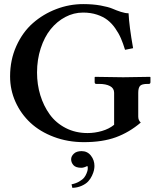

<svg xmlns="http://www.w3.org/2000/svg" viewBox="-20 -678 767 929"><path d="M375 53.2Q402.8 53.2 419.9 75Q437 96.7 437 125Q437 134.3 434.6 145.8Q432.1 157.2 425 172.4Q418 187.5 406.7 199.7Q395.5 211.9 375.5 220.9Q355.5 230 330.1 231L326.2 213.9Q347.7 209.5 363.5 200.2Q379.4 190.9 387 181.4Q394.5 171.9 398.9 160.6Q403.3 149.4 404.1 144Q404.8 138.7 404.8 134.8Q404.8 130.9 402.8 125Q385.7 133.8 374 133.8Q346.7 133.8 335.4 121.1Q324.2 108.4 324.2 92.8Q324.2 78.1 337.2 65.7Q350.1 53.2 375 53.2ZM648.9 -229V-113.8Q648.9 -95.7 661.1 -85Q605.5 -37.6 540.8 -13.9Q476.1 9.8 386.2 9.8Q308.1 9.8 240.7 -15.6Q173.3 -41 127.2 -84Q81.1 -127 54.9 -185.1Q28.8 -243.2 28.8 -308.1Q28.8 -388.2 59.1 -455.3Q89.4 -522.5 139.2 -566.2Q189 -609.9 252.2 -634Q315.4 -658.2 382.8 -658.2Q428.7 -658.2 466.6 -651.4Q504.4 -644.5 524.2 -636Q543.9 -627.4 564.9 -620.6Q585.9 -613.8 602.1 -613.8Q605 -551.3 624 -444.8L585 -437Q575.7 -467.8 565.2 -492.2Q554.7 -516.6 537.8 -540.8Q521 -564.9 500.2 -581.1Q479.5 -597.2 449.2 -607.2Q418.9 -617.2 381.8 -617.2Q336.9 -617.2 296.1 -595.7Q255.4 -574.2 225.1 -536.6Q194.8 -499 177 -444.3Q159.2 -389.6 159.2 -327.1Q159.2 -269.5 175 -217.5Q190.9 -165.5 220.7 -124.3Q250.5 -83 297.9 -58.6Q345.2 -34.2 403.8 -34.2Q438.5 -34.2 473.1 -44.2Q507.8 -54.2 532.2 -74.2V-229Q532.2 -251 512.2 -261.5Q492.2 -272 460 -272H445.8Q438 -272 438 -280.8V-304.2L439.9 -306.2Q537.1 -304.2 576.2 -304.2L706.1 -306.2L708 -304.2V-280.8Q708 -272 700.2 -272H693.8Q665.5 -272 657.2 -262Q648.9 -252 648.9 -229Z"/></svg>

Font: Linux Libertine G
Style: Semibold
Weight: 600
Designer: Philipp H. Poll
Foundry: Philipp H. Poll
Version: Version 5.1.1